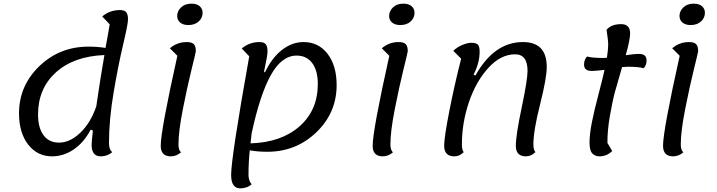

<svg xmlns="http://www.w3.org/2000/svg" viewBox="-20 -830 3921 1050"><path d="M265 25Q184 25 134 -39.5Q84 -104 84 -210Q84 -361 195 -468Q306 -575 464 -575Q513 -575 557 -568Q562 -593 569.5 -636Q577 -679 580 -697L539 -740Q580 -775 636 -775Q660 -775 670 -763.5Q680 -752 680 -724Q680 -698 654 -589Q628 -480 602 -328.5Q576 -177 576 -47Q576 -12 594 2Q567 25 531 25Q481 25 481 -38Q481 -53 488 -116L476 -121Q439 -51 383.5 -13Q328 25 265 25ZM188 -204Q188 -131 218 -90.5Q248 -50 303 -50Q362 -50 418.5 -103.5Q475 -157 506 -247V-245Q529 -404 551 -529Q382 -522 285 -433.5Q188 -345 188 -204Z M1010 -693Q982 -693 965.5 -706.5Q949 -720 949 -743Q949 -769 970 -789.5Q991 -810 1027 -810Q1056 -810 1072 -796Q1088 -782 1088 -760Q1088 -732 1066.5 -712.5Q1045 -693 1010 -693ZM914 25Q859 25 859 -33Q859 -116 950 -525L909 -566Q949 -600 1001 -600Q1028 -600 1039.5 -589Q1051 -578 1051 -550Q1051 -545 1027.5 -450Q1004 -355 980 -233Q956 -111 956 -40Q956 -9 970 3Q945 25 914 25Z M1294 200Q1244 200 1244 127Q1244 32 1343 -522L1302 -565Q1344 -600 1399 -600Q1423 -600 1433 -588.5Q1443 -577 1443 -549Q1443 -525 1424 -439L1429 -434Q1466 -513 1521.5 -556.5Q1577 -600 1640 -600Q1722 -600 1771.5 -535.5Q1821 -471 1821 -365Q1821 -213 1710 -106.5Q1599 0 1442 0Q1388 0 1346 -8Q1339 55 1339 129Q1339 143 1344.5 158Q1350 173 1357 177Q1332 200 1294 200ZM1602 -526Q1521 -526 1461.5 -420Q1402 -314 1356 -100L1350 -46Q1518 -51 1618 -139Q1718 -227 1718 -371Q1718 -444 1687.5 -485Q1657 -526 1602 -526Z M2169 -693Q2141 -693 2124.5 -706.5Q2108 -720 2108 -743Q2108 -769 2129 -789.5Q2150 -810 2186 -810Q2215 -810 2231 -796Q2247 -782 2247 -760Q2247 -732 2225.5 -712.5Q2204 -693 2169 -693ZM2073 25Q2018 25 2018 -33Q2018 -116 2109 -525L2068 -566Q2108 -600 2160 -600Q2187 -600 2198.5 -589Q2210 -578 2210 -550Q2210 -545 2186.5 -450Q2163 -355 2139 -233Q2115 -111 2115 -40Q2115 -9 2129 3Q2104 25 2073 25Z M2465 25Q2409 25 2409 -33Q2409 -78 2437 -221.5Q2465 -365 2502 -509L2459 -552Q2479 -572 2508 -584Q2537 -596 2557 -596Q2584 -596 2593.5 -586Q2603 -576 2603 -547Q2603 -486 2570 -422L2580 -417Q2682 -600 2840 -600Q2970 -600 2970 -464Q2970 -403 2933.5 -259Q2897 -115 2897 -40Q2897 -11 2908 2Q2885 25 2856 25Q2801 25 2801 -33Q2801 -90 2833 -242Q2865 -394 2865 -442Q2865 -533 2797 -533Q2718 -533 2650 -458Q2582 -383 2544 -270Q2506 -157 2506 -40Q2506 -9 2516 2Q2493 25 2465 25Z M3259 25Q3234 25 3219 9Q3204 -7 3204 -50Q3204 -97 3217 -162Q3230 -227 3254 -318Q3278 -409 3286 -448Q3240 -442 3215 -442Q3174 -442 3174 -477Q3174 -503 3190 -521Q3218 -513 3280 -513Q3293 -513 3299 -514Q3306 -560 3306 -585Q3306 -611 3297 -667Q3323 -698 3377 -698Q3426 -698 3426 -647Q3426 -614 3402 -528Q3444 -535 3476 -535Q3516 -535 3516 -499Q3516 -474 3500 -457Q3472 -465 3414 -465Q3404 -465 3382 -463Q3357 -378 3343.5 -329Q3330 -280 3315.5 -197Q3301 -114 3302 -48L3328 -4Q3298 25 3259 25Z M3757 -693Q3729 -693 3712.5 -706.5Q3696 -720 3696 -743Q3696 -769 3717 -789.5Q3738 -810 3774 -810Q3803 -810 3819 -796Q3835 -782 3835 -760Q3835 -732 3813.5 -712.5Q3792 -693 3757 -693ZM3661 25Q3606 25 3606 -33Q3606 -116 3697 -525L3656 -566Q3696 -600 3748 -600Q3775 -600 3786.5 -589Q3798 -578 3798 -550Q3798 -545 3774.5 -450Q3751 -355 3727 -233Q3703 -111 3703 -40Q3703 -9 3717 3Q3692 25 3661 25Z"/></svg>

Font: Lemonada Light
Style: Regular
Weight: 300
Designer: Mohamed Gaber (Arabic), Eduardo Tunni (Latin)
Foundry: Kief Type Foundry
Version: Version 4.004